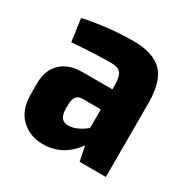

<svg xmlns="http://www.w3.org/2000/svg" viewBox="-126 -617 722 740"><g transform="rotate(30 235.5 -247.5)"><path d="M264 -507Q350 -507 391 -466.5Q432 -426 432 -326V0H315L302 -66Q247 12 158 12Q99 12 60.5 -25.5Q22 -63 22 -130V-180Q22 -239 56.5 -272Q91 -305 151 -305H285V-327Q284 -364 272.5 -377.5Q261 -391 229 -391Q163 -391 57 -383L43 -483Q154 -507 264 -507ZM206 -99Q243 -99 285 -133V-216H201Q167 -215 167 -169V-150Q167 -99 206 -99Z"/></g></svg>

Font: exo2condensed_b
Style: Bold
Weight: 700
Width: 3
Designer: Natanael Gama
Version: Version 1.001;PS 001.001;hotconv 1.0.70;makeotf.lib2.5.58329